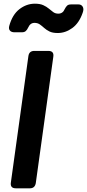

<svg xmlns="http://www.w3.org/2000/svg" viewBox="-20 -1021 472 1041"><path d="M66 0Q34 0 39 -32L134 -717Q138 -745 166 -745H242Q274 -745 269 -713L174 -28Q169 0 142 0ZM293 -842Q265 -842 248 -850.5Q231 -859 219.5 -869.5Q208 -880 196 -888.5Q184 -897 167 -897Q144 -897 133 -872Q127 -859 119.5 -852.5Q112 -846 99 -846H58Q42 -846 34 -855Q26 -864 30 -880Q47 -942 85.5 -971.5Q124 -1001 169 -1001Q197 -1001 214.5 -993Q232 -985 244.5 -974.5Q257 -964 268.5 -955.5Q280 -947 296 -947Q321 -947 331 -972Q337 -984 344 -990.5Q351 -997 365 -997H406Q421 -997 428.5 -984.5Q436 -972 428 -951Q409 -896 372 -869Q335 -842 293 -842Z"/></svg>

Font: Pitagon Sans Text Bold
Style: Italic
Weight: 700
Italic angle: -8°
Designer: Travis Tran
Foundry: Pitagon
Version: Version 1.001; ttfautohint (v1.8.4.7-5d5b);gftools[0.9.26]